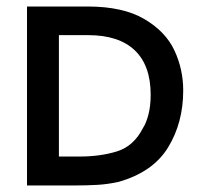

<svg xmlns="http://www.w3.org/2000/svg" viewBox="-20 -570 623 590"><path d="M63 0H200Q249 0 280.5 -2Q312 -4 344 -11Q450 -41 496.5 -117Q543 -193 543 -292Q543 -357 516 -415Q489 -473 423.5 -511.5Q358 -550 249 -550H63ZM443 -279Q443 -244 436 -217.5Q429 -191 419 -176Q391 -121 340 -105Q289 -89 225 -89H161V-462H251Q345 -462 394 -415.5Q443 -369 443 -279Z"/></svg>

Font: Cambay Devanagari
Style: Regular
Weight: 700
Designer: Pooja Saxena
Foundry: Pooja Saxena
Version: Version 1.095;PS 001.095;hotconv 1.0.70;makeotf.lib2.5.58329